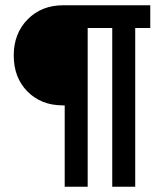

<svg xmlns="http://www.w3.org/2000/svg" viewBox="-20 -707 635 727"><path d="M405 0V-601H312V0H225V-308H218Q136 -308 84 -360.5Q32 -413 32 -497Q32 -580 84.5 -633.5Q137 -687 219 -687H549V-601H492V0Z"/></svg>

Font: TitilliumText
Style: Medium
Weight: 500
Designer: Accademia di Belle Arti di Urbino and others
Foundry: Accademia di Belle Arti di Urbino and others.
Version: Version 60.001